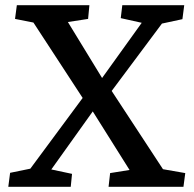

<svg xmlns="http://www.w3.org/2000/svg" viewBox="-20 -721 747 741"><path d="M12 0 19 -54 97 -70 299 -343 109 -634 38 -648 45 -701H325L320 -648L242 -636L374 -420L527 -633L446 -651L452 -701H691L684 -647L605 -630L411 -370L609 -68L695 -53L688 0H399L405 -53L480 -65L338 -291L178 -67L258 -50L253 0Z"/></svg>

Font: Literata Medium
Style: Italic
Weight: 500
Italic angle: -2°
Designer: Latin by Veronika Burian and Jose Scaglione. Greek by Irene Vlachou. Cyrillic by Vera Evstafieva
Foundry: TypeTogether
Version: Version 3.103;gftools[0.9.29]